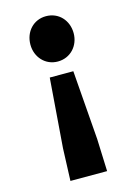

<svg xmlns="http://www.w3.org/2000/svg" viewBox="-119 -646 634 905"><g transform="rotate(-15 198.5 -193.0)"><path d="M109 197H288L282 39L256 -299H141L115 39ZM198 -362C260 -362 304 -411 304 -472C304 -535 260 -583 198 -583C137 -583 93 -535 93 -472C93 -411 137 -362 198 -362Z"/></g></svg>

Font: Noto Sans JP Black
Style: Regular
Weight: 900
Designer: Ryoko NISHIZUKA 西塚涼子 (kana, bopomofo & ideographs); Paul D. Hunt (Latin, Greek & Cyrillic); Sandoll Communications 산돌커뮤니
Foundry: Adobe
Version: Version 2.002;hotconv 1.0.116;makeotfexe 2.5.65601